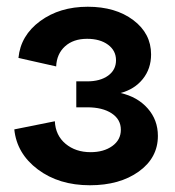

<svg xmlns="http://www.w3.org/2000/svg" viewBox="-20 -532 513 564"><path d="M244.1 12.2Q153.3 12.2 91.3 -34.2Q29.3 -80.6 22 -151.9L141.1 -175.8Q143.1 -134.3 172.6 -109.6Q202.1 -85 246.1 -85Q284.7 -85 309.8 -103Q335 -121.1 335 -150.9Q335 -181.2 308.1 -199Q281.2 -216.8 235.8 -216.8H204.1V-293H235.8Q274.4 -293 297.6 -309.8Q320.8 -326.7 320.8 -355Q320.8 -383.3 297.4 -400.6Q273.9 -418 235.8 -418Q195.3 -418 170.9 -395.8Q146.5 -373.5 145 -336.9L34.2 -361.8Q40.5 -427.7 97.9 -470Q155.3 -512.2 237.8 -512.2Q319.3 -512.2 371.6 -472.9Q423.8 -433.6 423.8 -372.1Q423.8 -330.1 399.4 -299.8Q375 -269.5 334 -258.8Q383.8 -247.6 413.8 -213.6Q443.8 -179.7 443.8 -132.8Q443.8 -68.4 387.7 -28.1Q331.5 12.2 244.1 12.2Z"/></svg>

Font: Apfel Grotezk Mittel
Style: Regular
Weight: 500
Designer: Luigi Gorlero
Foundry: © 2023, Luigi Gorlero & Collletttivo
Version: Version 2.000;Glyphs 3.2 (3217)